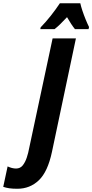

<svg xmlns="http://www.w3.org/2000/svg" viewBox="-175 -951 570 1186"><path d="M-68 215Q-97 215 -117.5 212Q-138 209 -155 203L-128 77Q-100 90 -76 90Q-50 90 -34.5 70.5Q-19 51 -9.5 22Q0 -7 5 -35L150 -714H294L146 -13Q120 110 65 162.5Q10 215 -68 215ZM76 -782Q109 -816 139 -854Q169 -892 195 -931H321Q325 -912 334 -885Q343 -858 354 -831Q365 -804 375 -784L372 -771H288Q266 -798 239 -845Q193 -795 162 -771H74Z"/></svg>

Font: Noto Sans ExtraCondensed ExtraBold
Style: Italic
Weight: 800
Width: 2
Italic angle: -12°
Designer: Monotype Design Team
Foundry: Monotype Imaging Inc.
Version: Version 2.013; ttfautohint (v1.8.4.7-5d5b)